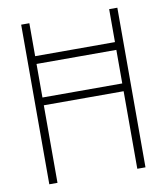

<svg xmlns="http://www.w3.org/2000/svg" viewBox="-86 -852 802 924"><g transform="rotate(-10 315.0 -390.0)"><path d="M510 -780H550V0H510V-379H120V0H80V-780H120V-619H510ZM120 -417H510V-581H120Z"/></g></svg>

Font: Cooper Hewitt
Style: Light
Weight: 703
Designer: Village Type and Design LLC
Foundry: Cooper Hewitt Smithsonian Design Museum
Version: 1.000